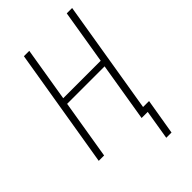

<svg xmlns="http://www.w3.org/2000/svg" viewBox="-268 -833 1112 1112"><g transform="rotate(-45 288.0 -276.5)"><path d="M448 182 485 -39H436L551 -735H507L452 -402H145L200 -735H156L34 0H78L138 -363H445L385 0H435L405 182Z"/></g></svg>

Font: Iosevka Sparkle Extralight
Style: Italic
Weight: 200
Italic angle: -9°
Designer: Belleve Invis
Foundry: Belleve Invis
Version: Version 4.5.0; ttfautohint (v1.8.3)